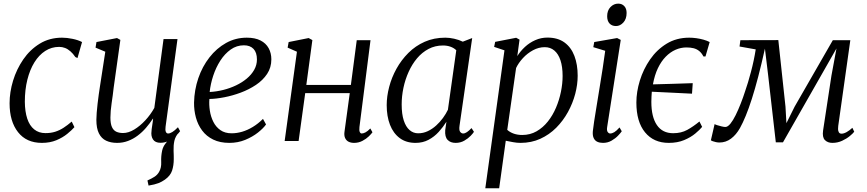

<svg xmlns="http://www.w3.org/2000/svg" viewBox="-20 -758 4658 1032"><path d="M205 10Q122 10 76.8 -47.8Q31.5 -105.5 31.5 -203Q31.5 -262.5 50.2 -324.2Q69 -386 105 -438.5Q141 -491 193.5 -523.2Q246 -555.5 313.5 -555.5Q340 -555.5 370 -549.2Q400 -543 421 -532L396.5 -446L385 -451.5Q372.5 -470 358.5 -482.2Q344.5 -494.5 329.5 -500.2Q314.5 -506 298 -506Q257 -506 223.2 -484.2Q189.5 -462.5 165 -423Q140.5 -383.5 127 -329.5Q113.5 -275.5 113.5 -211Q114 -158 126.5 -120.2Q139 -82.5 163.8 -62.5Q188.5 -42.5 224.5 -42.5Q253.5 -42.5 277 -50Q300.5 -57.5 322 -71.5Q343.5 -85.5 365.5 -104.5L380 -74.5Q366 -58.5 341.5 -38.5Q317 -18.5 282.8 -4.2Q248.5 10 205 10Z M778.5 239.5 772.5 212Q795 202 810.2 192.2Q825.5 182.5 835 166Q848 144 846.5 113Q845 82 851.5 51.5Q856 30.5 870 13Q884 -4.5 892 -15.5L942 -47Q922.5 -25 917.2 -0.8Q912 23.5 913 52.5Q913.5 64 913.8 75.2Q914 86.5 914 97Q914 131 905 158.8Q896 186.5 866.5 207.5Q850.5 219 831.2 226.5Q812 234 778.5 239.5ZM609.5 10Q575.5 10 550.5 -1.8Q525.5 -13.5 511.8 -40.8Q498 -68 498 -114Q498 -130 499.8 -152.5Q501.5 -175 504.5 -200.5Q507.5 -226 510.8 -250Q514 -274 517 -292L546 -480L493.5 -502L498.5 -532L609 -553.5L627 -543.5L591 -287Q589 -267 586 -245.8Q583 -224.5 580 -203.5Q577 -182.5 575.2 -162.8Q573.5 -143 573.5 -126Q573.5 -93 581.8 -75Q590 -57 605.2 -50Q620.5 -43 641.5 -43Q670.5 -43 701.5 -61.8Q732.5 -80.5 761 -111.2Q789.5 -142 809.5 -178L859 -548H934L870 -77.5Q867.5 -59.5 871.2 -50Q875 -40.5 883.5 -40.5Q893.5 -40.5 906.5 -48.5Q919.5 -56.5 936.5 -74L948 -53Q943 -45 927.8 -30Q912.5 -15 890.5 -2.8Q868.5 9.5 842.5 9.5Q814 9.5 802.2 -8.8Q790.5 -27 794.5 -54Q794.5 -56 795.2 -63.5Q796 -71 797.8 -81.2Q799.5 -91.5 800.8 -101.8Q802 -112 803 -119.5L802 -120.5Q785 -94.5 764.8 -71Q744.5 -47.5 720.2 -29.2Q696 -11 668.2 -0.5Q640.5 10 609.5 10Z M1410 -89Q1395.5 -68.5 1366.5 -45.5Q1337.5 -22.5 1298 -6.2Q1258.5 10 1213 10Q1162.5 10 1126 -7.8Q1089.5 -25.5 1066.5 -56.5Q1043.5 -87.5 1033 -126.2Q1022.5 -165 1023 -206.5Q1024.5 -275 1046 -337.8Q1067.5 -400.5 1105.8 -449.5Q1144 -498.5 1195 -527Q1246 -555.5 1306.5 -555.5Q1351 -555.5 1380.2 -540.5Q1409.5 -525.5 1424 -499Q1438.5 -472.5 1438.5 -439Q1438.5 -395 1415.8 -360.8Q1393 -326.5 1355.5 -301.5Q1318 -276.5 1273.5 -260Q1229 -243.5 1184.8 -235Q1140.5 -226.5 1105.5 -226Q1103 -195 1108 -162.8Q1113 -130.5 1126.8 -103Q1140.5 -75.5 1164.8 -58.5Q1189 -41.5 1225 -41.5Q1253 -41.5 1281.8 -50Q1310.5 -58.5 1339 -75.8Q1367.5 -93 1393.5 -119ZM1291 -514.5Q1252 -514.5 1220 -491.8Q1188 -469 1164.2 -432Q1140.5 -395 1126 -350.8Q1111.5 -306.5 1107 -263.5Q1143.5 -265.5 1179.8 -274.5Q1216 -283.5 1248.5 -299Q1281 -314.5 1306.2 -335.5Q1331.5 -356.5 1346.2 -382.5Q1361 -408.5 1361 -438.5Q1361 -475.5 1342.8 -495Q1324.5 -514.5 1291 -514.5Z M1912 -75Q1910 -56.5 1913.8 -48.5Q1917.5 -40.5 1924 -40.5Q1933 -40.5 1944.5 -46.5Q1956 -52.5 1970.5 -67.5L1982 -47Q1976.5 -39 1962.5 -25.2Q1948.5 -11.5 1928 -0.8Q1907.5 10 1883 10Q1866.5 10 1853.8 3.8Q1841 -2.5 1834.8 -16.5Q1828.5 -30.5 1832 -52.5L1860 -257.5H1620.5L1585 0H1510L1576 -480L1526 -502L1531.5 -532L1639 -553.5L1659 -542.5L1626.5 -301.5H1866L1897.5 -542H1971.5Z M2450 -82.5Q2446.5 -58 2453.5 -49.2Q2460.5 -40.5 2469.5 -40.5Q2479 -40.5 2490 -48Q2501 -55.5 2514.5 -69.5L2527.5 -49.5Q2523.5 -42.5 2510 -28.2Q2496.5 -14 2475.8 -2Q2455 10 2429 10Q2401.5 10 2386 -6Q2370.5 -22 2373 -58L2379.5 -103.5Q2362 -75.5 2338.2 -49.2Q2314.5 -23 2283.5 -6.5Q2252.5 10 2213.5 10Q2163 10 2128.5 -15.8Q2094 -41.5 2076.2 -87.2Q2058.5 -133 2058.5 -193Q2058.5 -240 2071.8 -290.8Q2085 -341.5 2111 -388.5Q2137 -435.5 2175 -473.5Q2213 -511.5 2262.8 -533.5Q2312.5 -555.5 2373.5 -555.5Q2396 -555.5 2421.5 -549.8Q2447 -544 2467.5 -534L2518 -553.5ZM2432.5 -488Q2419.5 -500.5 2401.2 -507Q2383 -513.5 2361 -513.5Q2318.5 -513.5 2283.5 -495Q2248.5 -476.5 2221.8 -444.8Q2195 -413 2176.5 -372Q2158 -331 2148.5 -286Q2139 -241 2139 -196.5Q2139 -145 2150.2 -110.5Q2161.5 -76 2181.5 -58.8Q2201.5 -41.5 2227.5 -41.5Q2255 -41.5 2279.2 -53Q2303.5 -64.5 2324 -83Q2344.5 -101.5 2360.8 -123.8Q2377 -146 2387.5 -168Z M2588.5 254 2691.5 -487.5 2636 -506 2641.5 -533 2754.5 -555 2772.5 -545 2760.5 -456.5Q2777 -483 2801.5 -505.8Q2826 -528.5 2857 -542.2Q2888 -556 2922.5 -556Q2978 -556 3014 -529.8Q3050 -503.5 3067.5 -457.2Q3085 -411 3085 -351Q3085 -303.5 3071.8 -253.2Q3058.5 -203 3032.8 -156Q3007 -109 2969.8 -71.5Q2932.5 -34 2884.2 -12Q2836 10 2777.5 10Q2758.5 10 2738 6.2Q2717.5 2.5 2698.5 -1.5L2663 254ZM2706.5 -60Q2721.5 -46.5 2742 -39.5Q2762.5 -32.5 2787 -32.5Q2829.5 -32.5 2864 -52.2Q2898.5 -72 2924.8 -105Q2951 -138 2968.5 -179.2Q2986 -220.5 2995 -264.5Q3004 -308.5 3004 -349.5Q3004 -399.5 2992.5 -434Q2981 -468.5 2959.5 -486.5Q2938 -504.5 2908 -504.5Q2875.5 -504.5 2845 -488Q2814.5 -471.5 2790.8 -445.8Q2767 -420 2754 -392.5Z M3221 10Q3203.5 10 3190.5 4Q3177.5 -2 3171 -16Q3164.5 -30 3166.5 -53Q3168 -70 3173.5 -105.5Q3179 -141 3186.8 -188.2Q3194.5 -235.5 3203 -287.8Q3211.5 -340 3219.5 -391.2Q3227.5 -442.5 3233 -485L3169 -504.5L3174 -532L3297 -553.5L3316.5 -543.5L3243.5 -75.5Q3240.5 -57 3246.2 -48.8Q3252 -40.5 3259.5 -40.5Q3270 -40.5 3281.8 -47.5Q3293.5 -54.5 3310 -73L3322 -52.5Q3316.5 -44 3302.2 -29Q3288 -14 3267.2 -2Q3246.5 10 3221 10ZM3291 -618Q3269 -618 3256.2 -631.8Q3243.5 -645.5 3243.5 -671Q3243.5 -701.5 3261.2 -720Q3279 -738.5 3303 -738.5Q3323 -738.5 3335.5 -725.2Q3348 -712 3348 -688.5Q3348 -656 3330.5 -637Q3313 -618 3291 -618Z M3574.5 10Q3493.5 10 3447 -46.8Q3400.5 -103.5 3400.5 -207Q3400.5 -264 3419.2 -325Q3438 -386 3474.2 -438.5Q3510.5 -491 3563.2 -523.2Q3616 -555.5 3684.5 -555.5Q3702.5 -555.5 3722.5 -552.8Q3742.5 -550 3761.2 -544.8Q3780 -539.5 3794.5 -532L3772 -454.5H3761Q3751.5 -473 3738.2 -483.8Q3725 -494.5 3708 -498.8Q3691 -503 3669.5 -503Q3639.5 -503 3611 -490.5Q3582.5 -478 3558.2 -453.2Q3534 -428.5 3516.2 -391.5Q3498.5 -354.5 3489.5 -304.5Q3544.5 -306 3597 -307.5Q3649.5 -309 3703.5 -311L3699.5 -254.5Q3646 -257 3591.8 -259.8Q3537.5 -262.5 3483.5 -265Q3482.5 -252.5 3481.8 -238.8Q3481 -225 3481 -210.5Q3481 -129.5 3510.8 -85.8Q3540.5 -42 3598.5 -42Q3641.5 -42 3673.8 -59.8Q3706 -77.5 3739.5 -105L3754 -76Q3742 -61 3717.5 -40.5Q3693 -20 3657.2 -5Q3621.5 10 3574.5 10Z M4454 10Q4429 10 4414 -5Q4399 -20 4404 -56L4449 -351.5L4476 -497.5L4396 -357L4188.5 7H4150L4108.5 -356L4091.5 -496.5Q4073 -413.5 4055.5 -346.2Q4038 -279 4021.2 -226.8Q4004.5 -174.5 3988.5 -135.8Q3972.5 -97 3957.5 -70Q3937 -33.5 3909.2 -12.8Q3881.5 8 3847 8Q3838.5 8 3828.5 6Q3818.5 4 3810.8 1Q3803 -2 3801 -4L3821 -91Q3823.5 -89 3834.8 -85.2Q3846 -81.5 3859 -78.5Q3872 -75.5 3878.5 -75.5Q3891.5 -75.5 3905.8 -93Q3920 -110.5 3934 -138.8Q3948 -167 3961.2 -200.8Q3974.5 -234.5 3985 -267.5Q3992.5 -288.5 4000.5 -315.2Q4008.5 -342 4016.5 -372Q4024.5 -402 4031 -432.8Q4037.5 -463.5 4042 -492.5L3955 -508L3959.5 -542L4163.5 -542.5L4202 -184.5L4207 -96L4251 -184.5L4456.5 -542H4550.5L4485.5 -81Q4484.5 -74 4484.5 -64.2Q4484.5 -54.5 4488.8 -47Q4493 -39.5 4503.5 -39.5Q4515.5 -39.5 4531 -48.2Q4546.5 -57 4561.5 -71L4571.5 -50Q4565 -41 4547.8 -26.8Q4530.5 -12.5 4506.2 -1.2Q4482 10 4454 10Z"/></svg>

Font: Merriweather 48pt Light
Style: Italic
Weight: 300
Italic angle: -7.8°
Version: Version 2.101